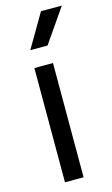

<svg xmlns="http://www.w3.org/2000/svg" viewBox="-115 -774 477 818"><g transform="rotate(-15 123.5 -365.0)"><path d="M65.4 -503.9H147.5V0H65.4ZM247.1 -730.5H155.3L68.4 -582H144.5Z"/></g></svg>

Font: Wanted Sans Std Variable
Style: Regular
Weight: 400
Designer: Original Design by Kil Hyung-jin and Kang Hanbin, Wanted Lab, Inc;
Foundry: Wanted Lab, Inc.
Version: Version 1.003;Glyphs 3.2 (3227)